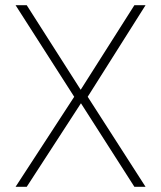

<svg xmlns="http://www.w3.org/2000/svg" viewBox="-20 -720 621 740"><path d="M83 -700H40L266 -347L40 0H83L292 -322L498 0H541L318 -347L541 -700H498L291 -374Z"/></svg>

Font: TitilliumText22L
Style: 1 wt
Weight: 100
Designer: Campivisivi
Foundry: Campivisivi
Version: 1.000